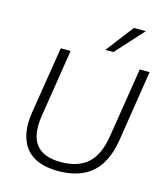

<svg xmlns="http://www.w3.org/2000/svg" viewBox="-134 -1038 993 1148"><g transform="rotate(15 362.0 -464.0)"><path d="M333 8Q266 8 216 -10.5Q166 -29 135 -67Q104 -105 93 -161.5Q82 -218 94 -292L160 -705H221L155 -286Q136 -166 181.5 -107Q227 -48 335 -48Q441 -48 501 -101Q561 -154 580 -272L649 -705H710L641 -265Q626 -174 588.5 -113.5Q551 -53 487 -22.5Q423 8 333 8ZM420 -765 551 -936H625L470 -765Z"/></g></svg>

Font: Nunito Sans 12pt ExtraLight 12pt Light
Style: Italic
Weight: 300
Italic angle: -9°
Version: Version 3.101;gftools[0.9.27]